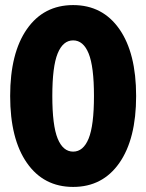

<svg xmlns="http://www.w3.org/2000/svg" viewBox="-20 -728 575 756"><path d="M268 8Q152 8 86 -86.5Q20 -181 20 -350Q20 -519 86 -613.5Q152 -708 268 -708Q384 -708 450 -613.5Q516 -519 516 -350Q516 -181 450 -86.5Q384 8 268 8ZM268 -131Q308 -131 329 -182.5Q350 -234 350 -350Q350 -466 329 -517.5Q308 -569 268 -569Q228 -569 207 -517.5Q186 -466 186 -350Q186 -234 207 -182.5Q228 -131 268 -131Z"/></svg>

Font: Asap ExtraBold
Style: Regular
Weight: 800
Designer: Pablo Cosgaya
Foundry: Omnibus-Type
Version: Version 3.001; ttfautohint (v1.8.4.7-5d5b)